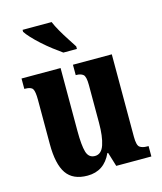

<svg xmlns="http://www.w3.org/2000/svg" viewBox="-115 -850 795 945"><g transform="rotate(-15 282.0 -378.0)"><path d="M214 10Q140 10 107 -38Q74 -86 74 -188V-413Q74 -456 65.5 -469.5Q57 -483 26 -483H23V-536H222V-215Q222 -142 232 -108Q242 -74 274 -74Q307 -74 321 -115.5Q335 -157 335 -227V-419Q335 -463 322.5 -473Q310 -483 288 -483H285V-536H483V-116Q483 -72 496.5 -62.5Q510 -53 533 -53H541V0H362L340 -72H336Q299 10 214 10ZM255 -606Q235 -620 209.5 -639.5Q184 -659 159.5 -681Q135 -703 116.5 -723Q98 -743 90 -756V-766H238Q247 -744 262.5 -717Q278 -690 295 -664Q312 -638 324 -619V-606Z"/></g></svg>

Font: Noto Serif Tamil ExtraCondensed ExtraBold
Style: Italic
Weight: 800
Width: 2
Italic angle: -12°
Designer: Indian Type Foundry, Tom Grace, and the Monotype Design Team
Foundry: Monotype Imaging Inc.
Version: Version 2.003; ttfautohint (v1.8.4.7-5d5b)